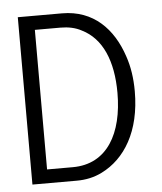

<svg xmlns="http://www.w3.org/2000/svg" viewBox="-45 -610 540 640"><g transform="rotate(-5 225.0 -290.0)"><path d="M38 -10H186C217 -10 245 -16 271 -29C350 -68 405 -156 405 -290C405 -334 399 -373 387 -408C356 -502 291 -570 186 -570H38ZM91 -56V-523H177C203 -523 227 -518 247 -507C314 -474 347 -397 347 -290C347 -155 293 -56 177 -56Z"/></g></svg>

Font: Charger Sport
Style: ExLitNrw
Weight: 200
Designer: Jasper
Foundry: Cannot Into Space Fonts
Version: Version 1.1